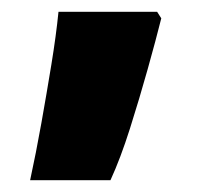

<svg xmlns="http://www.w3.org/2000/svg" viewBox="-20 -166 349 325"><path d="M31 139Q41 93 50 42.5Q59 -8 67 -57Q75 -106 79 -146H246L253 -135Q244 -99 230 -49Q216 1 200 51.5Q184 102 167 139Z"/></svg>

Font: Noto Sans Devanagari Black
Style: Regular
Weight: 900
Version: Version 2.003